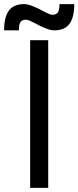

<svg xmlns="http://www.w3.org/2000/svg" viewBox="-79 -916 382 936"><path d="M68 -720H156V0H68ZM39 -896Q53 -896 68.5 -890.5Q84 -885 104 -876Q108 -874 112 -872L131 -862Q143 -856 155.5 -850Q168 -844 177 -844Q195 -844 203 -855.5Q211 -867 211 -896H283Q283 -831 259.5 -799.5Q236 -768 185 -768Q171 -768 155.5 -773.5Q140 -779 120 -788Q116 -790 112 -792L93 -802Q81 -808 68.5 -814Q56 -820 47 -820Q29 -820 21 -808.5Q13 -797 13 -768H-59Q-59 -833 -35.5 -864.5Q-12 -896 39 -896Z"/></svg>

Font: Aspekta Variable
Style: Regular
Weight: 400
Designer: Ivo Dolenc
Version: Version 2.100